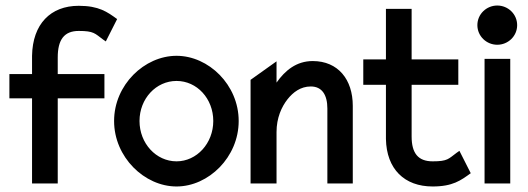

<svg xmlns="http://www.w3.org/2000/svg" viewBox="-20 -664 1910 695"><path d="M14 -308H96V0H189V-308H358V-396H189V-456C189 -520 212 -552 265 -552C320 -552 323 -543 353 -521L363 -514L404 -595C368 -621 338 -643 265 -643C163 -643 98 -577 96 -462V-396H14Z M393 -226C393 -95 503 11 619 11C735 11 844 -95 844 -226C844 -357 735 -462 619 -462C503 -462 393 -357 393 -226ZM485 -226C485 -307 545 -371 619 -371C693 -371 752 -307 752 -226C752 -145 692 -80 619 -80C545 -80 485 -145 485 -226Z M887 0H981V-186C981 -237 999 -277 1021 -305C1041 -330 1068 -351 1105 -351C1146 -351 1165 -320 1165 -271V0H1257V-281C1257 -376 1204 -443 1112 -443C1053 -443 1012 -409 981 -365V-442L887 -375Z M1295 -357H1377V-161C1379 -52 1444 11 1546 11C1619 11 1648 -11 1684 -37L1643 -118L1633 -111C1603 -89 1601 -80 1546 -80C1493 -80 1470 -110 1470 -170V-357H1639V-449H1470V-632H1377V-449H1295Z M1708 -573C1708 -533 1741 -502 1780 -502C1819 -502 1852 -533 1852 -573C1852 -613 1819 -644 1780 -644C1741 -644 1708 -613 1708 -573ZM1734 0H1827V-451H1734Z"/></svg>

Font: Charger Sport
Style: BdNrw
Weight: 700
Designer: Jasper
Foundry: Cannot Into Space Fonts
Version: Version 1.1